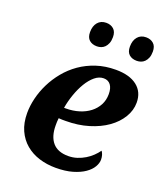

<svg xmlns="http://www.w3.org/2000/svg" viewBox="-139 -841 813 946"><g transform="rotate(20 267.5 -368.5)"><path d="M301.8 -65.9Q326.2 -65.9 348.1 -73Q370.1 -80.1 388.9 -91.6Q407.7 -103 422.6 -117.4Q437.5 -131.8 448.2 -147Q454.1 -139.6 457.5 -128.2Q460.9 -116.7 460.9 -104Q460.9 -85.9 449.2 -65.9Q437.5 -45.9 413.3 -29.1Q389.2 -12.2 351.8 -1.2Q314.5 9.8 263.2 9.8Q217.3 9.8 176.8 -2.9Q136.2 -15.6 105.7 -41.3Q75.2 -66.9 57.6 -105.7Q40 -144.5 40 -196.8Q40 -233.9 49.8 -274.4Q59.6 -314.9 78.9 -353.8Q98.1 -392.6 126.7 -427.5Q155.3 -462.4 192.9 -488.8Q230.5 -515.1 277.1 -530.5Q323.7 -545.9 378.9 -545.9Q450.7 -545.9 490.2 -514.9Q529.8 -483.9 529.8 -428.2Q529.8 -387.7 507.3 -350.6Q484.9 -313.5 445.3 -285.4Q405.8 -257.3 351.1 -240.7Q296.4 -224.1 231.9 -224.1Q223.6 -224.1 213.9 -224.1Q204.1 -224.1 194.8 -225.1Q193.4 -215.3 193.1 -205.3Q192.9 -195.3 192.9 -187Q192.9 -128.9 220 -97.4Q247.1 -65.9 301.8 -65.9ZM336.9 -485.8Q312.5 -485.8 290.5 -467.5Q268.6 -449.2 251 -419.9Q233.4 -390.6 220.7 -354.2Q208 -317.9 202.1 -282.2H210.9Q248 -282.2 280 -292Q312 -301.8 335.7 -320.1Q359.4 -338.4 372.8 -363.8Q386.2 -389.2 386.2 -420.9Q386.2 -451.7 373.3 -468.8Q360.4 -485.8 336.9 -485.8ZM309.6 -691.9Q309.6 -672.4 304.2 -659.2Q298.8 -646 290.5 -637.7Q282.2 -629.4 271.5 -625.7Q260.7 -622.1 250 -622.1Q225.1 -622.1 210 -635.5Q194.8 -648.9 194.8 -676.8Q194.8 -709 210.9 -728Q227.1 -747.1 254.9 -747.1Q278.8 -747.1 294.2 -733.4Q309.6 -719.7 309.6 -691.9ZM518.6 -691.9Q518.6 -672.4 513.2 -659.2Q507.8 -646 499.5 -637.7Q491.2 -629.4 480.5 -625.7Q469.7 -622.1 459 -622.1Q434.1 -622.1 418.9 -635.5Q403.8 -648.9 403.8 -676.8Q403.8 -709 419.9 -728Q436 -747.1 463.9 -747.1Q487.8 -747.1 503.2 -733.4Q518.6 -719.7 518.6 -691.9Z"/></g></svg>

Font: Droid Serif
Style: Bold Italic
Weight: 700
Italic angle: -12°
Designer: Monotype Design team
Foundry: Monotype Imaging Inc.
Version: Version 1.03